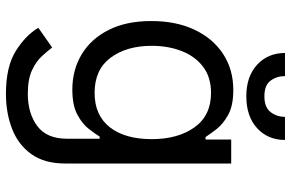

<svg xmlns="http://www.w3.org/2000/svg" viewBox="-187 -580 983 649"><g transform="rotate(90 304.5 -255.5)"><path d="M305.4 -596.6Q238.3 -596.6 198.7 -633.2Q159.1 -669.7 159.1 -727.3H237.2Q237.2 -699.6 252.7 -678.6Q268.1 -657.7 305.4 -657.7Q342.7 -657.7 358.8 -678.6Q375 -699.6 375 -727.3H453.1Q453.1 -669.7 413.4 -633.2Q373.6 -596.6 305.4 -596.6ZM296.9 215.9Q205.6 215.9 152.5 182.7Q99.4 149.5 73.9 106.5L140.6 59.7Q152 74.6 169.4 93.9Q186.8 113.3 217.2 127.7Q247.5 142 296.9 142Q362.9 142 405.9 110.1Q448.9 78.1 448.9 9.9V-100.9H441.8Q432.5 -85.9 415.7 -64.1Q398.8 -42.3 367.4 -25.4Q335.9 -8.5 282.7 -8.5Q216.6 -8.5 164.2 -39.8Q111.9 -71 81.5 -130.7Q51.1 -190.3 51.1 -275.6Q51.1 -359.4 80.6 -421.7Q110.1 -484 162.6 -518.3Q215.2 -552.6 284.1 -552.6Q337.4 -552.6 368.8 -535Q400.2 -517.4 417.1 -495.2Q433.9 -473 443.2 -458.8H451.7V-545.5H532.7V15.6Q532.7 85.9 500.9 130.1Q469.1 174.4 415.7 195.1Q362.2 215.9 296.9 215.9ZM294 -83.8Q369.7 -83.8 410 -135.1Q450.3 -186.4 450.3 -277Q450.3 -365.4 410.5 -421.3Q370.7 -477.3 294 -477.3Q240.8 -477.3 205.4 -450.3Q170.1 -423.3 152.5 -377.8Q134.9 -332.4 134.9 -277Q134.9 -191.8 175.1 -137.8Q215.2 -83.8 294 -83.8Z"/></g></svg>

Font: Linik Sans
Style: Regular
Weight: 400
Designer: Rasmus Andersson (font), Marc Monis (original base), Kil Hyung-jin (Pretendard portions), Cristiano Sobral (main changes
Foundry: rsms
Version: Version 3.018;May 31, 2022;FontCreator 14.0.0.2814 64-bit; t